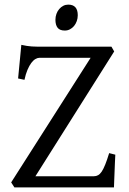

<svg xmlns="http://www.w3.org/2000/svg" viewBox="-20 -819 563 839"><path d="M483.9 -143.1Q482.9 -127.4 482.2 -108.4Q481.4 -89.4 480.7 -70.1Q480 -50.8 479.2 -32.5Q478.5 -14.2 478 0H43L28.8 -22L376 -566.4H151.9Q144 -566.4 134.8 -561Q125.5 -555.7 116.7 -543.9Q107.9 -532.2 100.1 -513.9Q92.3 -495.6 86.9 -470.2L59.1 -476.1L73.2 -623Q86.4 -620.1 97.4 -618.4Q108.4 -616.7 118.9 -616Q129.4 -615.2 140.6 -615.2H466.8L479 -594.2L134.8 -48.8H390.1Q400.4 -48.8 408.7 -53.5Q417 -58.1 424.6 -69.3Q432.1 -80.6 439.9 -100.1Q447.8 -119.6 457 -149.9ZM319.8 -752.4Q319.8 -738.8 315.4 -726.6Q311 -714.4 303.5 -705.3Q295.9 -696.3 285.6 -690.9Q275.4 -685.5 263.2 -685.5Q241.2 -685.5 231.7 -697.8Q222.2 -710 222.2 -732.4Q222.2 -746.1 226.6 -758.3Q231 -770.5 238.8 -779.5Q246.6 -788.6 256.6 -793.7Q266.6 -798.8 278.3 -798.8Q319.8 -798.8 319.8 -752.4Z"/></svg>

Font: Gentium Plus Phon
Style: Regular
Weight: 400
Designer: J. Victor Gaultney, Annie Olsen, Iska Routamaa, Becca Hirsbrunner
Foundry: SIL International
Version: Version 5.000